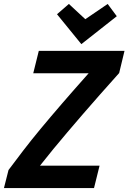

<svg xmlns="http://www.w3.org/2000/svg" viewBox="-31 -950 649 970"><path d="M-11 0 12 -91Q47 -138 86.5 -189.5Q126 -241 174.5 -299.5Q223 -358 283 -427.5Q343 -497 417 -580H137L165 -693H598L571 -581Q519 -523 473.5 -471.5Q428 -420 387.5 -373Q347 -326 310 -282.5Q273 -239 238.5 -197Q204 -155 171 -113H472L444 0ZM380 -727 257 -878 317 -930 400 -853 513 -930 559 -868Z"/></svg>

Font: Ubuntu Sans Mono
Style: Italic
Weight: 400
Italic angle: -13.5°
Monospace: yes
Designer: Dalton Maag Ltd
Foundry: Dalton Maag Ltd
Version: Version 1.006